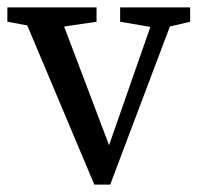

<svg xmlns="http://www.w3.org/2000/svg" viewBox="-20 -495 545 521"><path d="M279 6H236L54 -426L0 -436V-475H242V-436L154 -423L276 -101L388 -422L306 -436V-475H496V-436L441 -423Z"/></svg>

Font: Source Serif Pro
Style: Regular
Weight: 400
Designer: Frank Grießhammer
Foundry: Adobe Systems Incorporated
Version: Version 2.000;PS 1.000;hotconv 16.6.51;makeotf.lib2.5.65220